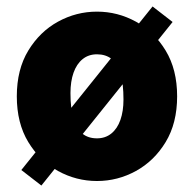

<svg xmlns="http://www.w3.org/2000/svg" viewBox="-20 -548 600 594"><path d="M280 12Q216 12 159.5 -19Q103 -50 67.5 -108.5Q32 -167 32 -250Q32 -333 67.5 -391.5Q103 -450 159.5 -481Q216 -512 280 -512Q344 -512 400.5 -481Q457 -450 492.5 -391.5Q528 -333 528 -250Q528 -167 492.5 -108.5Q457 -50 400.5 -19Q344 12 280 12ZM280 -120Q306 -120 324.5 -135Q343 -150 352.5 -177Q362 -204 362 -240Q362 -289 353 -320Q344 -351 325.5 -365.5Q307 -380 280 -380Q254 -380 235.5 -365Q217 -350 207.5 -323Q198 -296 198 -260Q198 -211 207.5 -180Q217 -149 235 -134.5Q253 -120 280 -120ZM108 26 46 -22 452 -528 514 -480Z"/></svg>

Font: Source Sans 3 ExtraLight Black
Style: Regular
Weight: 900
Version: Version 3.052;hotconv 1.1.0;makeotfexe 2.6.0